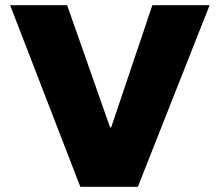

<svg xmlns="http://www.w3.org/2000/svg" viewBox="-20 -720 848 741"><path d="M290 1 19 -700H239L405 -228H409L568 -700H789L512 1Z"/></svg>

Font: REM Medium ExtraBold
Style: Regular
Weight: 800
Version: Version 1.005;gftools[0.9.28]